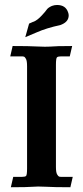

<svg xmlns="http://www.w3.org/2000/svg" viewBox="-20 -766 340 786"><path d="M268.1 0.5Q200.2 0.5 168 -1.5Q150.4 -2.4 136.2 -2.4Q127 -2.4 115.7 -1.5Q91.8 0.5 24.4 0.5L34.2 -42H69.8Q82 -42 86.4 -45.4Q90.8 -48.8 90.8 -76.7V-494.6Q90.8 -516.6 86.4 -524.7Q82 -532.7 78.4 -533.9Q74.7 -535.2 69.8 -535.2H22L31.7 -577.6Q99.6 -577.6 131.8 -575.7Q149.4 -574.7 163.6 -574.7Q172.9 -574.7 184.1 -575.2Q208 -577.6 275.4 -577.6L265.6 -535.2H230Q217.8 -535.2 213.4 -531.5Q209 -527.8 209 -500.5V-82.5Q209 -60.5 213.6 -52.5Q218.3 -44.4 221.7 -43.2Q225.1 -42 230 -42H277.8ZM83.5 -613.8 99.1 -669.4Q110.4 -673.8 113 -675.5Q115.7 -677.2 118.2 -677.2Q133.8 -684.1 150.1 -701.7Q166.5 -719.2 170.9 -726.1Q176.8 -734.9 192.4 -741.7Q202.6 -745.6 213.4 -745.6Q249 -745.6 258.8 -715.3Q261.2 -709 261.2 -703.1Q261.2 -678.7 234.4 -666.5L227.5 -663.6Q169.4 -650.9 130.9 -633.8Z"/></svg>

Font: Quaaykop
Style: Bold
Weight: 700
Designer: Tup Wanders
Foundry: Free font, DO NOT SELL
Version: Version 1.00;July 31, 2023;FontCreator 11.5.0.2430 64-bit